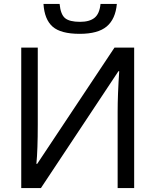

<svg xmlns="http://www.w3.org/2000/svg" viewBox="-20 -956 788 976"><path d="M574 -936Q567 -859 522.5 -821.5Q478 -784 385 -784Q289 -784 247.5 -820.5Q206 -857 201 -936H283Q288 -883 310.5 -864Q333 -845 387 -845Q435 -845 460.5 -865.5Q486 -886 491 -936ZM88 -714H172V-322Q172 -195 165 -123H169L562 -714H662V0H578V-388Q578 -474 586 -594H582L188 0H88Z"/></svg>

Font: Advent Sans Logo
Style: Regular
Weight: 400
Designer: Types & Symbols
Foundry: Types & Symbols
Version: Version 1.002